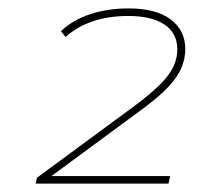

<svg xmlns="http://www.w3.org/2000/svg" viewBox="-20 -764 470 457"><path d="M65 -327 68 -341 299 -511Q342 -543 364 -566Q386 -589 394 -608Q402 -627 402 -647Q402 -685 371.5 -705.5Q341 -726 285 -726Q239 -726 201.5 -713.5Q164 -701 136 -676L125 -690Q154 -717 195.5 -730.5Q237 -744 286 -744Q351 -744 386 -718Q421 -692 421 -647Q421 -625 412 -603Q403 -581 380 -556.5Q357 -532 313 -500L93 -338L81 -345H385L381 -327Z"/></svg>

Font: Montserrat Thin Thin
Style: Italic
Weight: 250
Italic angle: -11.3°
Version: Version 9.000